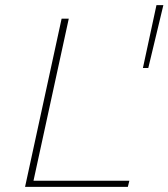

<svg xmlns="http://www.w3.org/2000/svg" viewBox="-20 -731 659 751"><path d="M592 -711H619L560 -465H539ZM249 -658 111 -24H486L480 0H78L221 -658Z"/></svg>

Font: EauTestText Extralight
Style: Italic
Weight: 250
Italic angle: -12°
Designer: Christian Thalmann (Catharsis Fonts)
Version: Version 0.001;PS 000.001;hotconv 1.0.88;makeotf.lib2.5.64775